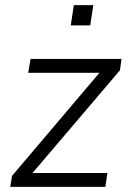

<svg xmlns="http://www.w3.org/2000/svg" viewBox="-20 -729 506 749"><path d="M20 0 27 -43 384 -464 387 -445H90L99 -499H454L448 -455L88 -32L85 -54H399L391 0ZM256 -630 268 -709H344L332 -630Z"/></svg>

Font: Nunitoga
Style: Light Italic
Weight: 300
Italic angle: -9°
Designer: Vernon Adams
Foundry: Vernon Adams
Version: Version 1.0